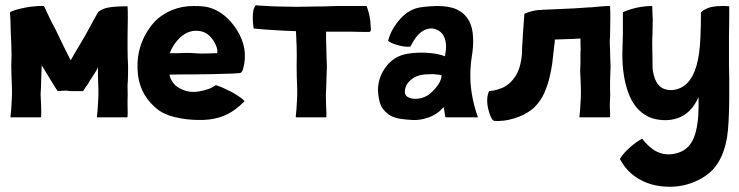

<svg xmlns="http://www.w3.org/2000/svg" viewBox="-20 -446 2823 733"><path d="M467 -259Q467 -246 467.5 -229.5Q468 -213 468.5 -204.5Q469 -196 469 -191Q469 -159 468 -135L467 -123V-110Q468 -80 467 -67V-45V-42Q468 -10 467 0L465 2H352Q350 2 350 0Q353 -23 355 -67Q357 -100 354 -152V-172V-189Q346 -171 323 -138L315 -124L306 -112Q299 -99 297 -99Q296 -98 294 -98H267H255L241 -99Q236 -100 229 -100Q219 -100 212 -99Q202 -98 200 -99Q199 -99 195 -106L186 -120L139 -197V-191Q139 -183 137 -135Q137 -126 136.5 -114.5Q136 -103 135.5 -96Q135 -89 135 -85Q135 -84 137 -42Q138 -10 137 0L135 2H22Q20 2 20 0Q23 -23 25 -67Q27 -100 24 -152Q22 -192 24 -236Q24 -267 21 -325Q20 -383 18 -398L19 -399V-400Q34 -408 67 -415Q93 -421 125 -423H148Q153 -412 159 -399.5Q165 -387 168.5 -379.5Q172 -372 174 -368Q195 -329 211 -294Q234 -246 250 -216Q259 -233 304 -308L340 -374L352 -395L353 -396Q353 -400 356 -401Q369 -412 392 -417Q420 -422 466 -422Q467 -422 467 -421Q468 -406 468 -378Q468 -340 467 -307V-284Z M913 -61V-60V-59Q895 -41 880 -30Q823 14 739 12Q693 12 647 1Q610 -8 586 -25Q518 -76 507 -158Q496 -251 541 -324Q562 -358 584 -376Q608 -396 638 -408Q675 -423 718 -423Q761 -424 786 -415Q842 -396 883 -334Q931 -260 907 -179Q902 -168 896 -167Q895 -167 866 -165Q857 -165 829 -164Q801 -163 792 -163Q760 -163 719 -162Q648 -162 627 -161Q635 -122 674 -105Q703 -91 740 -97Q759 -100 781 -108L798 -117Q803 -122 807 -120Q829 -113 862 -96Q897 -77 913 -61ZM668 -303Q641 -278 628 -243H663Q680 -244 703 -244Q708 -244 721 -243Q734 -242 735 -242Q750 -241 778 -242Q791 -243 801 -243H809Q809 -246 810 -250Q810 -264 799 -284Q778 -321 745 -327Q703 -335 668 -303Z M1380 -422Q1394 -384 1395 -348Q1397 -333 1395 -328Q1394 -324 1386 -324Q1351 -324 1325 -325H1263H1225Q1224 -310 1226 -259Q1226 -246 1226.5 -229.5Q1227 -213 1227.5 -204.5Q1228 -196 1228 -191Q1228 -183 1226 -135Q1226 -126 1225.5 -114.5Q1225 -103 1224.5 -96Q1224 -89 1224 -85Q1224 -63 1225 -42Q1227 -5 1226 0L1224 2H1111Q1109 2 1109 0Q1112 -23 1114 -67Q1116 -100 1113 -152Q1112 -192 1113 -236Q1113 -267 1110 -325V-327Q1023 -330 949 -337L948 -339Q942 -380 948 -410Q953 -423 956 -425Q959 -427 964 -425Q1032 -421 1048 -421Q1116 -419 1172 -421Q1194 -421 1215.5 -421.5Q1237 -422 1248 -422.5Q1259 -423 1263 -423H1380Z M1804 0Q1806 2 1802 2H1682L1680 0L1674 -37L1668 -31Q1648 -9 1616 2.5Q1584 14 1553 12Q1521 10 1505 7Q1478 2 1464 -9Q1442 -25 1434 -44Q1425 -64 1423 -101Q1423 -152 1455 -193Q1486 -233 1537 -241Q1580 -248 1627 -243Q1656 -240 1679 -231Q1680 -235 1680 -240Q1686 -271 1680 -292Q1673 -320 1651 -331Q1630 -342 1607 -334Q1573 -322 1547 -268H1546Q1523 -266 1498 -274Q1475 -280 1463 -289L1462 -290V-291Q1473 -336 1511 -377Q1537 -405 1571 -415Q1593 -421 1645 -423Q1693 -424 1724 -410Q1784 -381 1786 -302Q1788 -271 1781 -229Q1774 -185 1776 -136Q1780 -68 1804 0ZM1631 -97Q1664 -129 1666 -158Q1660 -161 1634 -163Q1601 -163 1584 -159Q1562 -154 1545.5 -138.5Q1529 -123 1526 -103Q1523 -84 1537 -75.5Q1551 -67 1574 -69Q1588 -70 1603 -77Q1616 -82 1631 -97Z M2309 -260Q2309 -247 2309.5 -230.5Q2310 -214 2310.5 -205Q2311 -196 2311 -191Q2311 -183 2309 -135V-123V-110Q2310 -82 2309 -68L2308 -45V-42Q2310 -5 2309 0L2307 2H2194Q2192 2 2192 0Q2195 -23 2197 -67Q2199 -100 2196 -152L2195 -172V-184Q2196 -191 2196 -210V-236V-248L2197 -255Q2196 -264 2196 -294V-299Q2192 -299 2185.5 -298.5Q2179 -298 2169.5 -297.5Q2160 -297 2153 -297L2126 -296L2098 -295V-287Q2097 -284 2097 -280L2088 -202Q2074 -110 2043 -64Q2022 -33 1996 -18Q1968 1 1920 12L1900 15H1898H1894L1888 16H1883Q1866 16 1865 15L1864 14Q1862 13 1860.5 11.5Q1859 10 1858 8Q1849 -8 1845 -26Q1834 -68 1847 -98Q1862 -99 1879 -104L1888 -107L1892 -109H1894Q1924 -121 1945 -151Q1968 -182 1973 -244Q1973 -264 1974 -279L1975 -291Q1976 -300 1976 -312Q1982 -386 1982 -393L1983 -394Q2009 -405 2038 -408H2047L2055 -409H2059Q2066 -409 2172 -414L2231 -418H2238L2247 -419L2257 -420L2282 -422Q2291 -423 2308 -423Q2309 -423 2309 -422Q2310 -407 2310 -379Q2310 -340 2309 -307Q2308 -300 2308 -284Q2308 -269 2309 -260Z M2764 -152V-110V-68Q2763 32 2756 76Q2743 157 2701 202Q2666 238 2610 256Q2563 271 2508.5 265.5Q2454 260 2412 233Q2386 216 2369 195Q2363 188 2353 172Q2347 163 2347 161.5Q2347 160 2351 154Q2361 138 2387 115Q2410 95 2430 84Q2431 83 2432 84Q2464 125 2497 137Q2529 149 2565 138.5Q2601 128 2619 99Q2641 65 2646 -7Q2647 -21 2647 -75Q2618 -12 2567 5Q2542 14 2511 12.5Q2480 11 2456 0Q2402 -26 2378 -94Q2355 -158 2356 -245Q2356 -252 2357 -280Q2358 -308 2358 -316V-359V-398Q2358 -400 2359 -400Q2414 -423 2469 -423Q2470 -423 2470 -422Q2470 -415 2471 -394.5Q2472 -374 2472 -371Q2472 -351 2471 -314Q2469 -294 2471 -221Q2471 -189 2472 -179Q2480 -126 2508 -110Q2537 -95 2572 -108Q2605 -120 2625 -159Q2642 -192 2649 -244Q2656 -294 2656 -398Q2656 -399 2657 -400Q2676 -417 2706 -421Q2720 -423 2735 -423H2749L2764 -422V-379Q2764 -340 2763 -307V-234V-195Q2764 -176 2764 -152Z"/></svg>

Font: Tovari Sans
Style: Bold
Weight: 700
Designer: Verneri Kontto, Denis Ignatov
Foundry: Verneri Kontto
Version: Version 1.10 May 7, 2019